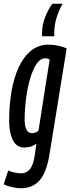

<svg xmlns="http://www.w3.org/2000/svg" viewBox="-38 -788 377 1028"><path d="M-18 199 6 125Q22 132 42 136Q62 140 75 140Q104 140 122.5 117.5Q141 95 149 38L157 -19Q141 -7 124 -2.5Q107 2 93 2Q51 2 31 -37.5Q11 -77 11 -142Q11 -225 23.5 -298Q36 -371 62 -427.5Q88 -484 128 -516.5Q168 -549 222 -549Q249 -549 275 -543Q301 -537 319 -529L227 38Q212 134 174.5 177Q137 220 74 220Q55 220 30.5 215Q6 210 -18 199ZM228 -470Q214 -476 205 -476Q179 -476 159 -447.5Q139 -419 124.5 -371Q110 -323 102 -264.5Q94 -206 94 -146Q94 -113 104 -94Q114 -75 132 -75Q153 -75 168 -88ZM253 -594H188Q187 -599 187 -604.5Q187 -610 187 -616Q188 -655 203 -694.5Q218 -734 242 -768H297Q257 -695 253 -629Q252 -609 253 -594Z"/></svg>

Font: Georama Extra Condensed Medium
Style: Italic
Weight: 500
Width: 2
Italic angle: -9°
Designer: Jean-Baptiste Levee
Foundry: Production Type
Version: Version 1.000